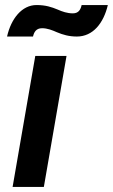

<svg xmlns="http://www.w3.org/2000/svg" viewBox="-20 -742 448 762"><path d="M30 0H154L244 -520H120ZM8 -597H111C115 -614 123 -630 147 -630C168 -630 188 -622 206 -614C230 -604 254 -597 285 -597C349 -597 391 -650 408 -722H304C300 -704 292 -689 269 -689C247 -689 227 -696 209 -704C185 -714 161 -722 125 -722C67 -722 24 -668 8 -597Z"/></svg>

Font: Fixel Display 20240404 SemiBold
Style: Italic
Weight: 600
Italic angle: -10°
Designer: AlfaBravo + MacPaw
Foundry: Kyrylo Tkachov, Marchela Mozhyna, Serhii Makarenko, Maria Weinstein, Zakhar Kryvoshyya
Version: Version 1.211;Glyphs 3.2 (3225)